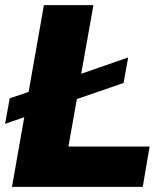

<svg xmlns="http://www.w3.org/2000/svg" viewBox="-22 -732 634 752"><path d="M462 -407 279 -344 246 -158H564L537 0H25L73 -273L-2 -247L16 -347L90 -372L150 -712H344L296 -443L480 -507Z"/></svg>

Font: Creato Display Black
Style: Italic
Weight: 900
Italic angle: -10°
Version: Version 1.000